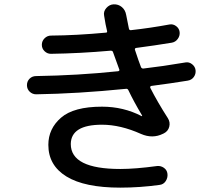

<svg xmlns="http://www.w3.org/2000/svg" viewBox="-20 -819 1040 894"><path d="M148.4 -379.9Q130.9 -379.9 118.2 -392.1Q105.5 -404.3 105.5 -422.4Q105.5 -440.4 117.7 -452.6Q129.9 -464.8 148.4 -464.8Q342.8 -467.8 529.3 -487.3Q533.2 -487.3 535.2 -490.2Q537.1 -493.2 535.2 -496.1Q515.6 -549.8 505.9 -577.1Q503.9 -583 495.1 -583Q351.6 -570.3 216.8 -568.4Q200.2 -568.4 187.5 -580.6Q174.8 -592.8 174.8 -610.4Q174.8 -627.9 187.5 -640.6Q200.2 -653.3 217.8 -653.3Q336.9 -654.3 472.7 -667Q480.5 -667 478.5 -674.8Q471.7 -701.2 464.8 -746.1Q460.9 -765.6 475.1 -781.7Q489.3 -797.9 508.8 -798.8Q531.2 -799.8 547.4 -786.1Q563.5 -772.5 567.4 -750Q575.2 -708 580.1 -686.5Q582 -676.8 590.8 -678.7Q679.7 -688.5 769.5 -705.1Q786.1 -708 800.3 -697.3Q814.5 -686.5 816.4 -669.9Q818.4 -652.3 807.6 -637.7Q796.9 -623 779.3 -620.1Q702.1 -607.4 613.3 -595.7Q606.4 -593.8 608.4 -586.9Q626 -533.2 636.7 -505.9Q640.6 -499 648.4 -500Q734.4 -509.8 843.8 -528.3Q860.4 -531.2 874.5 -520Q888.7 -508.8 890.6 -492.2Q892.6 -474.6 882.3 -460.4Q872.1 -446.3 853.5 -443.4Q775.4 -430.7 684.6 -418.9Q681.6 -418.9 680.2 -416Q678.7 -413.1 679.7 -410.2Q712.9 -344.7 761.7 -268.6Q773.4 -250 768.1 -229Q762.7 -208 743.2 -198.2L739.3 -196.3Q690.4 -171.9 636.7 -195.3Q541 -238.3 455.1 -238.3Q310.5 -238.3 309.6 -148.4Q309.6 -32.2 540 -32.2Q610.4 -32.2 710.9 -45.9Q728.5 -47.9 743.2 -37.6Q757.8 -27.3 759.8 -9.3Q761.7 8.8 751.5 24.4Q741.2 40 722.7 42Q630.9 54.7 540 54.7Q374 54.7 289.6 2.9Q205.1 -48.8 205.1 -144.5Q205.1 -219.7 264.2 -271Q323.2 -322.3 455.1 -322.3Q554.7 -322.3 639.6 -278.3H641.6V-281.2Q602.5 -346.7 578.1 -398.4Q574.2 -407.2 565.4 -405.3Q340.8 -382.8 148.4 -379.9Z"/></svg>

Font: Rounded Mgen+ 2p medium
Style: Regular
Weight: 500
Designer: [Source Han Sans]
Ryoko NISHIZUKA  (kana & ideographs); Paul D. Hunt (Latin, Greek & Cyrillic); Wenlong ZHANG  (bopomofo
Version: Version 1.059.20150602